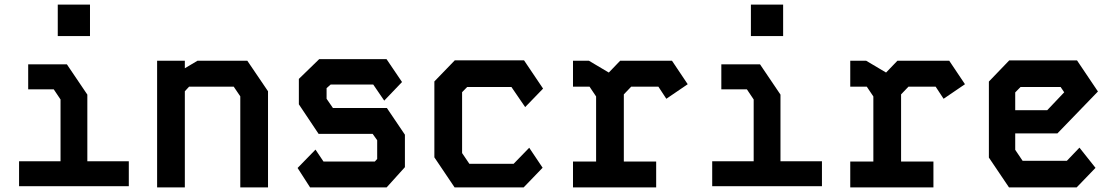

<svg xmlns="http://www.w3.org/2000/svg" viewBox="-20 -811 4840 831"><path d="M102 -532.5H269.5L358 -401.5V-113H537.5V-5H62.5V-113H242V-380.5L212.5 -424.5H102ZM230 -655V-791H369.5V-655Z M660 -548V0H780V-416L798.5 -436H991.5L1020 -394V0H1140V-416L1050.5 -548H834.5L780 -515.5V-548Z M1361.5 -555H1653L1720 -456L1643 -375.5L1595.5 -445H1411L1393.5 -429.5V-383.5L1421 -343.5H1654.5L1732.5 -228V-87.5L1653.5 0H1322L1268 -84L1345.5 -163.5L1380 -112H1602.5L1612.5 -123V-204L1593 -231.5H1359L1273.5 -359.5V-469.5Z M1948.5 -550H2248L2330.5 -427.5L2253 -347.5L2193.5 -434.5H2002L1980 -412V-148.5L2011.5 -102H2203L2270.5 -171.5L2328.5 -85L2246.5 0H1947.5L1860 -130V-458.5Z M2460 -548V-436H2531.5L2560 -393.5V-112H2460V0H2820V-112H2680V-402.5L2712 -436H2829.5L2864 -383.5L2956.5 -446.5L2888.5 -548H2664L2615 -497L2529 -548Z M3102 -532.5H3269.5L3358 -401.5V-113H3537.5V-5H3062.5V-113H3242V-380.5L3212.5 -424.5H3102ZM3230 -655V-791H3369.5V-655Z M3660 -548V-436H3731.5L3760 -393.5V-112H3660V0H4020V-112H3880V-402.5L3912 -436H4029.5L4064 -383.5L4156.5 -446.5L4088.5 -548H3864L3815 -497L3729 -548Z M4348 -549.5 4260 -458V-129L4347 0H4640L4721.5 -84.5L4652 -172L4597.5 -115H4406L4374 -162.5V-233.5H4556.5L4732 -415L4641.5 -549.5ZM4374 -411 4397 -434.5H4570.5L4586 -411.5L4512.5 -334H4374Z"/></svg>

Font: Kode Mono
Style: Regular
Weight: 400
Monospace: yes
Designer: Isa Ozler
Foundry: Kadena LLC
Version: Version 1.000;gftools[0.9.28]